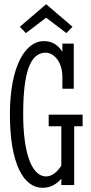

<svg xmlns="http://www.w3.org/2000/svg" viewBox="-20 -878 430 911"><path d="M332 0V-279H372V-334H211V-279H271V-92C252 -62 226 -41 199 -41C126 -41 90 -164 90 -335C90 -532 122 -628 197 -628C232 -628 276 -590 276 -512V-457H330V-671H276V-633C256 -661 233 -683 187 -683C104 -683 27 -571 27 -335C27 -99 93 13 181 13C212 13 242 3 271 -30V0ZM324 -751 199 -858 74 -751 103 -721 199 -794 295 -721Z"/></svg>

Font: Stint Ultra Condensed
Style: Regular
Weight: 400
Width: 1
Designer: Astigmatic (AOETI)
Foundry: Astigmatic (AOETI)
Version: Version 1.000